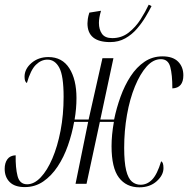

<svg xmlns="http://www.w3.org/2000/svg" viewBox="-31 -786 804 821"><path d="M440 -606Q343 -606 343 -686Q343 -694 344.5 -705Q346 -716 351 -732L401 -740Q392 -710 392 -688Q392 -660 405 -641.5Q418 -623 449 -623Q489 -623 519 -646.5Q549 -670 570 -703Q591 -736 605 -766L617 -760Q607 -740 591.5 -714Q576 -688 554.5 -663Q533 -638 504.5 -622Q476 -606 440 -606ZM75 14Q32 14 10.5 -7.5Q-11 -29 -11 -64Q-11 -89 0.5 -105Q12 -121 36 -122Q35 -69 44 -33.5Q53 2 85 2Q115 2 143 -27.5Q171 -57 193 -108.5Q215 -160 228 -227.5Q241 -295 241 -372Q241 -462 222.5 -496.5Q204 -531 172 -531Q145 -531 122.5 -509Q100 -487 84 -431Q74 -436 74 -458Q74 -491 103.5 -516.5Q133 -542 176 -542Q235 -542 265.5 -494Q296 -446 296 -367Q296 -321 288 -275H348L407 -537H454L398 -275H457Q467 -324 484.5 -372.5Q502 -421 527.5 -460Q553 -499 587 -522Q621 -545 664 -545Q708 -545 730.5 -522.5Q753 -500 753 -464Q753 -410 706 -408Q706 -467 697 -500Q688 -533 657 -533Q624 -533 596 -501.5Q568 -470 546 -416.5Q524 -363 512 -295Q500 -227 500 -154Q500 -92 508.5 -57.5Q517 -23 533 -9.5Q549 4 570 4Q598 4 619.5 -18Q641 -40 658 -96Q668 -93 668 -67Q668 -37 639 -11Q610 15 565 15Q509 15 477.5 -26.5Q446 -68 446 -161Q446 -209 456 -265H396L339 0H292L346 -265H286Q277 -214 259.5 -164Q242 -114 215.5 -74Q189 -34 154 -10Q119 14 75 14Z"/></svg>

Font: Noto Serif Display ExtraCondensed Light
Style: Italic
Weight: 300
Width: 2
Italic angle: -12°
Designer: Monotype Design Team
Foundry: Monotype Imaging Inc.
Version: Version 2.009